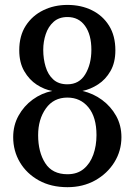

<svg xmlns="http://www.w3.org/2000/svg" viewBox="-20 -757 553 789"><path d="M257.3 12.2Q189.9 12.2 139.6 -15.6Q89.4 -43.5 61.8 -90.1Q34.2 -136.7 34.2 -193.4Q34.2 -242.2 56.2 -281.7Q78.1 -321.3 114.5 -347.9Q150.9 -374.5 194.8 -383.3Q162.6 -388.7 131.3 -408.9Q100.1 -429.2 79.6 -464.6Q59.1 -500 59.1 -550.3Q59.1 -609.9 85.9 -651.4Q112.8 -692.9 157.7 -714.8Q202.6 -736.8 257.3 -736.8Q313.5 -736.8 357.9 -714.8Q402.3 -692.9 428.2 -651.4Q454.1 -609.9 454.1 -550.3Q454.1 -500 434.1 -465.1Q414.1 -430.2 383.1 -410.2Q352.1 -390.1 318.8 -383.3Q363.3 -373 399.4 -346.4Q435.5 -319.8 457.3 -280.8Q479 -241.7 479 -193.4Q479 -137.2 450 -90.3Q420.9 -43.5 370.8 -15.6Q320.8 12.2 257.3 12.2ZM355.5 -552.2Q355.5 -614.7 329.3 -650.9Q303.2 -687 257.3 -687Q222.2 -687 200.2 -667.2Q178.2 -647.5 168 -616.7Q157.7 -585.9 157.7 -552.2Q157.7 -515.1 167.5 -482.7Q177.2 -450.2 199 -430.4Q220.7 -410.6 256.8 -410.6Q305.7 -410.6 330.6 -452.1Q355.5 -493.7 355.5 -552.2ZM257.3 -41Q297.4 -41 323.7 -62.7Q350.1 -84.5 363.3 -121.1Q376.5 -157.7 376.5 -201.7Q376.5 -275.4 343.5 -315.7Q310.5 -356 256.8 -356Q200.2 -356 168.5 -311.3Q136.7 -266.6 136.7 -201.7Q136.7 -132.3 165.8 -86.7Q194.8 -41 257.3 -41Z"/></svg>

Font: Charis
Style: Regular
Weight: 400
Designer: Walt Agee, Miriam Martin, Annie Olsen, Victor Gaultney, Lorna Priest, Alan Ward, Bob Hallissy, Martin Hosken, Sharon Cor
Foundry: SIL Global
Version: Version 7.000